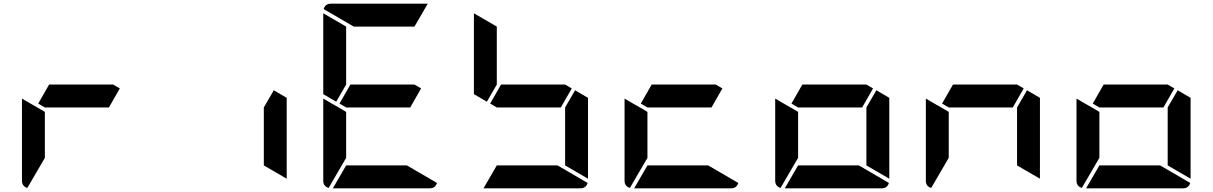

<svg xmlns="http://www.w3.org/2000/svg" viewBox="-20 -1020 6568 1040"><path d="M629 -541 570 -438H223L187 -459L246 -562H593ZM223 -165 128 -2Q99 -11 99 -41V-486L159 -451L165 -448L223 -414Z M1463 -531 1533 -490V-52L1409 -124V-438Z M2261 -541 2202 -438H1855L1819 -459L1878 -562H2225ZM1801 -469 1731 -510V-948L1855 -876V-562ZM2184 -124 2347 -29Q2338 0 2308 0H1783L1855 -124ZM1855 -165 1760 -2Q1731 -11 1731 -41V-486L1791 -451L1797 -448L1855 -414ZM1896 -876 1733 -971Q1742 -1000 1772 -1000H2297L2225 -876Z M3077 -541 3018 -438H2671L2635 -459L2694 -562H3041ZM2617 -469 2547 -510V-948L2671 -876V-562ZM3095 -531 3165 -490V-52L3041 -124V-438ZM3000 -124 3163 -29Q3154 0 3124 0H2599L2671 -124Z M3893 -541 3834 -438H3487L3451 -459L3510 -562H3857ZM3816 -124 3979 -29Q3970 0 3940 0H3415L3487 -124ZM3487 -165 3392 -2Q3363 -11 3363 -41V-486L3423 -451L3429 -448L3487 -414Z M4709 -541 4650 -438H4303L4267 -459L4326 -562H4673ZM4727 -531 4797 -490V-52L4673 -124V-438ZM4632 -124 4795 -29Q4786 0 4756 0H4231L4303 -124ZM4303 -165 4208 -2Q4179 -11 4179 -41V-486L4239 -451L4245 -448L4303 -414Z M5525 -541 5466 -438H5119L5083 -459L5142 -562H5489ZM5543 -531 5613 -490V-52L5489 -124V-438ZM5119 -165 5024 -2Q4995 -11 4995 -41V-486L5055 -451L5061 -448L5119 -414Z M6341 -541 6282 -438H5935L5899 -459L5958 -562H6305ZM6359 -531 6429 -490V-52L6305 -124V-438ZM6264 -124 6427 -29Q6418 0 6388 0H5863L5935 -124ZM5935 -165 5840 -2Q5811 -11 5811 -41V-486L5871 -451L5877 -448L5935 -414Z"/></svg>

Font: DSEG7 Modern
Style: Bold
Weight: 700
Designer: Keshikan(Twitter:@keshinomi_88pro)
Version: Version 0.46